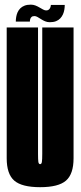

<svg xmlns="http://www.w3.org/2000/svg" viewBox="-20 -792 343 817"><path d="M150.8 4.5Q72.8 4.5 40.6 -23.5Q8.5 -51.5 8.5 -118.5V-675H141.8V-137Q141.8 -112.5 143.2 -103Q144.8 -93.5 150.8 -93.5Q156.8 -93.5 158.2 -103Q159.8 -112.5 159.8 -137V-675H293V-118.5Q293 -51.5 260.9 -23.5Q228.8 4.5 150.8 4.5ZM191.8 -697.5Q181.1 -697.5 171.9 -701.4Q162.8 -705.2 154.5 -710.6Q146.2 -715.9 139.4 -719.8Q132.5 -723.6 126.9 -723.6Q118.6 -723.6 114.3 -719.9Q110 -716.1 108.6 -710.7Q107.1 -705.2 107.1 -700.1H47.2Q47.2 -710 49 -720.3Q50.8 -730.6 54.9 -739.9Q59.1 -749.1 66.3 -756.4Q73.5 -763.6 84.4 -767.9Q95.4 -772.2 111 -772.2Q121.6 -772.2 130.9 -768.6Q140.2 -764.9 148.4 -759.9Q156.6 -755 163.8 -751.3Q170.9 -747.6 176.6 -747.6Q183.8 -747.6 188.1 -751.4Q192.4 -755.1 194.4 -760.8Q196.4 -766.4 196.4 -771.1H255.5Q255.5 -761.2 253.8 -750.8Q252 -740.2 247.8 -730.8Q243.6 -721.4 236.4 -713.8Q229.2 -706.1 218.3 -701.8Q207.4 -697.5 191.8 -697.5Z"/></svg>

Font: Anybody UltraCondensed Thin
Style: Regular
Weight: 100
Width: 1
Designer: Tyler Finck
Foundry: Etcetera Type Company
Version: Version 1.110